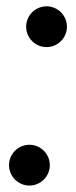

<svg xmlns="http://www.w3.org/2000/svg" viewBox="-20 -573 239 602"><path d="M72.3 8.8C107.4 8.8 136.2 -20 136.2 -55.2C136.2 -90.3 107.4 -119.1 72.3 -119.1C37.1 -119.1 8.3 -90.3 8.3 -55.2C8.3 -20 37.1 8.8 72.3 8.8ZM62 -489.3C62 -454.1 90.8 -425.3 126 -425.3C161.1 -425.3 189.9 -454.1 189.9 -489.3C189.9 -524.4 161.1 -553.2 126 -553.2C90.8 -553.2 62 -524.4 62 -489.3Z"/></svg>

Font: Guggenheim Sans Display
Style: Italic
Weight: 400
Italic angle: -7°
Designer: Modified by Tom Baber under direction of Pentagram Design 2023
Foundry: rsms
Version: Version 1.001;Glyphs 3.1.2 (3151)